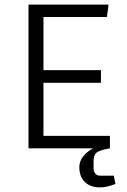

<svg xmlns="http://www.w3.org/2000/svg" viewBox="-20 -645 553 835"><path d="M482 155Q445 170 414 170Q373 170 349 146.5Q325 123 325 82Q325 57 341 36Q357 15 385 0H104V-625H452L445 -571H169V-340H419V-285H169V-54H458V0L434 5Q405 12 396 22.5Q387 33 387 58V85Q387 101 394.5 110Q402 119 415 119H475Z"/></svg>

Font: Changa ExtraLight
Style: Regular
Weight: 275
Designer: Eduardo Rodriguez Tunni
Foundry: Eduardo Rodriguez Tunni
Version: Version 2.002; ttfautohint (v1.5) -l 8 -r 50 -G 200 -x 14 -H